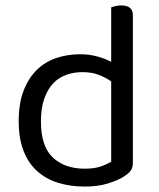

<svg xmlns="http://www.w3.org/2000/svg" viewBox="-20 -675 587 708"><path d="M470 -76Q470 -56 461.5 -45Q453 -34 435 -23Q415 -10 378 1.5Q341 13 293 13Q239 13 194 -1Q149 -15 116.5 -44.5Q84 -74 66.5 -119.5Q49 -165 49 -229Q49 -294 67 -340.5Q85 -387 115.5 -417Q146 -447 187.5 -461Q229 -475 276 -475Q308 -475 338 -467Q368 -459 390 -447V-648Q395 -650 405.5 -652.5Q416 -655 427 -655Q470 -655 470 -619ZM390 -375Q370 -389 344 -399Q318 -409 284 -409Q253 -409 225.5 -399.5Q198 -390 177 -368.5Q156 -347 143.5 -312Q131 -277 131 -227Q131 -135 175 -94Q219 -53 292 -53Q327 -53 349.5 -60.5Q372 -68 390 -79Z"/></svg>

Font: Baloo 2 Latin
Style: Regular
Weight: 400
Designer: Sarang Kulkarni and Ek Type
Foundry: Ek Type
Version: Version 1.001